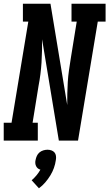

<svg xmlns="http://www.w3.org/2000/svg" viewBox="-39 -755 587 1031"><path d="M-19 0V-96H23L113 -639H84V-735H232L322 -191Q322 -222 322.5 -253Q323 -284 325 -315.5Q327 -347 331.5 -378.5Q336 -410 341 -441L373 -639H345V-735H528V-639H486L380 0H277L187 -544Q187 -513 186.5 -482Q186 -451 184 -419.5Q182 -388 178 -356.5Q174 -325 168 -294L136 -96H164V0ZM170 256 131 213Q145 201 157 186.5Q169 172 178 156Q170 154 164 149Q158 144 154.5 136.5Q151 129 150.5 120.5Q150 112 152 104Q154 93 159 82Q164 71 173 63.5Q182 56 193.5 52.5Q205 49 216 49Q227 49 237 52.5Q247 56 253.5 63.5Q260 71 261.5 82Q263 93 261 104Q258 126 250.5 147Q243 168 231 187.5Q219 207 204 224.5Q189 242 170 256Z"/></svg>

Font: Iosevka Gothic
Style: Bold Italic
Weight: 700
Italic angle: -9°
Monospace: yes
Designer: Belleve Invis
Foundry: Belleve Invis
Version: Version 15.5.1; ttfautohint (v1.8.4)